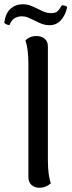

<svg xmlns="http://www.w3.org/2000/svg" viewBox="-40 -874 339 906"><path d="M94 -38V-572Q94 -642 80 -684Q88 -692 101.5 -698Q115 -704 132 -704Q156 -704 171 -691Q186 -678 186 -655V-120Q186 -46 200 -9Q176 12 147 12Q123 12 108.5 -1.5Q94 -15 94 -38ZM193 -755Q176 -755 160 -760.5Q144 -766 124 -777Q103 -787 90.5 -792Q78 -797 64 -797Q20 -797 5 -756H2Q-3 -756 -9.5 -759Q-16 -762 -20 -766Q-14 -812 10 -833Q34 -854 68 -854Q85 -854 98.5 -849.5Q112 -845 137 -833Q156 -823 170.5 -817.5Q185 -812 201 -812Q222 -812 231.5 -821Q241 -830 252 -849Q269 -849 277 -841Q269 -802 247.5 -778.5Q226 -755 193 -755Z"/></svg>

Font: Arima Madurai Medium
Style: Regular
Weight: 500
Designer: Joana Correia and Natanael Gama
Foundry: NDISCOVER
Version: Version 1.020